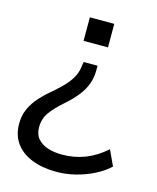

<svg xmlns="http://www.w3.org/2000/svg" viewBox="-105 -566 679 828"><g transform="rotate(15 235.0 -151.5)"><path d="M226 189Q163 189 116 170.5Q69 152 43 116.5Q17 81 17 30Q17 -7 30.5 -37Q44 -67 68 -93.5Q92 -120 124 -146Q155 -173 174 -195Q193 -217 202.5 -238Q212 -259 214 -281L217 -299H279V-278Q279 -248 269.5 -220Q260 -192 239 -164.5Q218 -137 185 -108Q146 -74 125 -45Q104 -16 104 22Q104 54 121 73.5Q138 93 166.5 102Q195 111 230 111Q284 111 332 92.5Q380 74 424 35L456 104Q428 130 390 149Q352 168 310 178.5Q268 189 226 189ZM193 -387V-492H302V-387Z"/></g></svg>

Font: Nunito Sans 9pt
Style: Regular
Weight: 400
Version: Version 3.101;gftools[0.9.27]